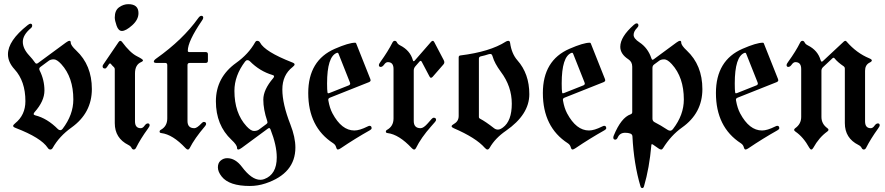

<svg xmlns="http://www.w3.org/2000/svg" viewBox="-20 -723 4339 941"><path d="M19 0ZM19 -457Q19 -523.4 115.2 -599.6Q124.5 -606.9 128.9 -606.9Q137.7 -606.9 137.7 -597.2Q137.7 -590.3 131.3 -585Q91.8 -551.8 91.8 -518.1Q91.8 -484.4 123.5 -450.7Q139.2 -434.1 151.4 -416.5Q154.8 -411.1 158.7 -411.1Q162.6 -411.1 166.5 -414.1L303.2 -514.6Q314.5 -522.9 320.6 -522.9Q326.7 -522.9 326.7 -514.2Q326.7 -500.5 353.5 -475.6Q430.2 -403.8 430.2 -286.6Q430.2 -169.4 330.6 -98.1Q270.5 -55.2 238.3 2Q233.9 9.8 226.6 9.8Q219.2 9.8 213.9 1.5Q181.2 -47.9 57.1 -95.7Q44.4 -100.6 44.4 -105.7Q44.4 -110.8 54.2 -118.7Q104.5 -159.2 104.5 -227.1Q104.5 -325.2 51.3 -383.3Q19 -418.5 19 -457ZM152.8 -157.7Q211.4 -143.1 263.7 -90.3Q269 -85 275.4 -85Q281.7 -85 286.6 -91.3Q339.4 -160.6 339.4 -235.4Q339.4 -344.2 280.3 -408.7Q258.8 -432.1 243.7 -432.1Q228.5 -432.1 219.2 -425.3L178.2 -395Q172.4 -390.6 172.4 -386.2Q172.4 -381.8 174.3 -377.9Q197.8 -331.1 197.8 -279.3Q197.8 -227.5 149.4 -173.3Q145 -168.5 145 -164.1Q145 -159.7 152.8 -157.7Z M482.9 0ZM542.5 -637.2Q542.5 -672.4 564 -687.5Q585.4 -702.6 608.9 -702.6Q658.7 -702.6 658.7 -658.7Q658.7 -626.5 627.7 -598.9Q596.7 -571.3 577.6 -571.3Q560.5 -571.3 551.5 -596.9Q542.5 -622.6 542.5 -637.2ZM482.9 -397.9Q482.9 -401.9 485.8 -406.2L561 -516.6Q565.4 -522.9 569.8 -522.9Q574.2 -522.9 578.1 -517.6Q617.2 -464.8 650.4 -447.8Q680.7 -432.6 680.7 -427.5Q680.7 -422.4 673.3 -419.4Q641.6 -406.7 641.6 -363.3V-128.4Q641.6 -94.7 669.9 -94.7Q679.7 -94.7 688 -106.4Q696.3 -118.2 704.6 -118.2Q713.4 -118.2 713.4 -108.4Q713.4 -104 705.6 -93.3Q668 -41.5 647 1Q642.6 9.8 635.5 9.8Q628.4 9.8 624.5 1.5Q620.6 -6.8 608.9 -12.7Q542.5 -45.9 542.5 -119.6V-383.3Q542.5 -390.1 538.6 -393.6Q530.3 -400.9 523.9 -409.2Q522 -412.1 519 -412.1Q516.6 -412.1 513.7 -408.2L504.4 -394.5Q499.5 -387.2 494.6 -387.2Q482.9 -387.2 482.9 -397.9Z M745.6 -436Q876.5 -528.8 951.2 -633.8Q959.5 -645.5 966.8 -645.5Q976.1 -645.5 976.1 -635.7Q976.1 -630.4 968.8 -620.6Q900.4 -520 900.4 -474.6Q900.4 -467.8 907.7 -467.8H988.3Q999 -467.8 999 -457V-425.3Q999 -414.6 988.3 -414.6H909.7Q898.9 -414.6 898.9 -403.8V-129.9Q898.9 -94.7 932.6 -94.7Q945.3 -94.7 967.8 -118.7Q974.1 -125.5 979 -125.5Q990.2 -125.5 990.2 -115.2Q990.2 -110.8 984.4 -104Q933.6 -44.4 909.7 2.9Q906.2 9.8 900.9 9.8Q895.5 9.8 889.2 2.9Q826.7 -64 770.5 -70.8Q762.2 -71.8 762.2 -77.6Q762.2 -83.5 767.6 -86.4Q799.8 -104 799.8 -142.6V-403.8Q799.8 -414.6 790 -414.6H746.6Q733.9 -414.6 733.9 -421.1Q733.9 -427.7 745.6 -436Z M1137.7 -415Q1197.8 -458 1230 -515.1Q1234.4 -522.9 1240.2 -522.9Q1250 -522.9 1254.4 -514.6Q1277.8 -469.7 1411.1 -417.5Q1423.8 -413.1 1423.8 -407.5Q1423.8 -401.9 1414.1 -394.5Q1363.8 -355.5 1363.8 -284.4Q1363.8 -213.4 1403.3 -112.8Q1427.7 -50.3 1427.7 0Q1427.7 127 1281.7 175.8Q1243.7 188.5 1204.6 188.5Q1103 188.5 1066.4 142.1Q1047.9 118.7 1047.9 97.4Q1047.9 76.2 1060.5 64.9Q1074.7 52.2 1093.3 52.2Q1133.8 52.2 1166 95.2Q1213.4 158.2 1255.9 158.2Q1265.6 158.2 1274.9 154.8Q1336.4 132.3 1336.4 48.3Q1336.4 -10.7 1305.7 -88.9Q1303.2 -95.2 1299.6 -95.2Q1295.9 -95.2 1293 -92.8L1165 1.5Q1153.8 9.8 1147.7 9.8Q1141.6 9.8 1141.6 1Q1141.6 -12.7 1114.7 -37.6Q1038.1 -109.4 1038.1 -226.6Q1038.1 -343.8 1137.7 -415ZM1128.9 -277.8Q1128.9 -168.9 1188 -104.5Q1209.5 -81.1 1224.6 -81.1Q1239.7 -81.1 1249 -87.9L1285.2 -114.7Q1291 -119.1 1291 -122.8Q1291 -126.5 1289.6 -130.4Q1270.5 -186.5 1270.5 -234.9Q1270.5 -283.2 1318.8 -339.8Q1323.2 -344.7 1323.2 -349.1Q1323.2 -353.5 1315.4 -355.5Q1252.9 -374 1204.6 -422.9Q1199.2 -428.2 1192.9 -428.2Q1186.5 -428.2 1181.6 -421.9Q1128.9 -352.5 1128.9 -277.8Z M1490.7 -267.1Q1490.7 -427.2 1621.1 -483.9Q1689.5 -513.7 1720.7 -513.7Q1724.1 -513.7 1725.6 -510.3L1794.9 -335.9Q1796.4 -333 1796.4 -330.1Q1796.4 -323.7 1788.1 -320.3L1597.7 -244.6Q1588.9 -241.2 1588.9 -234.9Q1588.9 -232.4 1589.4 -230Q1595.7 -193.4 1609.4 -167.5Q1654.3 -83.5 1716.8 -83.5Q1742.2 -83.5 1781.2 -103Q1788.1 -106.4 1791 -106.4Q1801.3 -106.4 1801.3 -94.7Q1801.3 -89.4 1792.5 -84.5Q1720.2 -43.9 1650.4 3.4Q1641.1 9.8 1635.7 9.8Q1630.4 9.8 1627.2 -2Q1624 -13.7 1612.8 -21Q1490.7 -100.1 1490.7 -267.1ZM1583 -314Q1583 -280.8 1585 -270Q1585.9 -265.6 1588.6 -265.6Q1591.3 -265.6 1594.7 -267.1L1689.5 -304.7Q1696.3 -307.6 1696.3 -313.5Q1696.3 -315.9 1694.8 -319.3L1639.2 -459.5Q1637.2 -464.4 1634.5 -464.4Q1631.8 -464.4 1630.9 -463.9Q1583 -445.8 1583 -314Z M1836.9 -404.8Q1836.9 -409.2 1844.7 -419.9Q1881.8 -471.7 1903.3 -514.2Q1907.7 -522.9 1914.8 -522.9Q1921.9 -522.9 1925.8 -514.6Q1929.7 -506.3 1941.4 -500.5Q1990.2 -475.6 2003.4 -428.2Q2004.9 -422.9 2007.3 -422.9Q2009.8 -422.9 2012.7 -426.3L2092.8 -518.1Q2097.2 -522.9 2101.1 -522.9Q2105 -522.9 2108.4 -516.6L2154.8 -428.2Q2157.7 -422.9 2157.7 -417.5Q2157.7 -412.1 2153.3 -407.2L2100.6 -346.7Q2096.2 -341.8 2092.3 -341.8Q2088.4 -341.8 2085 -348.1L2046.9 -420.4Q2044.4 -424.8 2041.7 -424.8Q2039.1 -424.8 2036.1 -421.4L2016.1 -398.4Q2007.8 -389.2 2007.8 -377.4V-129.9Q2007.8 -94.7 2041.5 -94.7Q2055.7 -94.7 2076.7 -118.7L2094.7 -139.2Q2100.6 -146 2106 -146Q2117.2 -146 2117.2 -135.3Q2117.2 -131.3 2111.3 -124.5L2093.3 -104Q2043.5 -47.9 2018.6 2.9Q2015.1 9.8 2009.8 9.8Q2004.4 9.8 1998 2.9Q1935.5 -64 1879.4 -70.8Q1871.1 -71.8 1871.1 -77.6Q1871.1 -83.5 1876.5 -86.4Q1908.7 -104 1908.7 -142.6V-384.8Q1908.7 -418.5 1880.9 -418.5Q1871.1 -418.5 1862.8 -406.7Q1854.5 -395 1845.7 -395Q1836.9 -395 1836.9 -404.8Z M2205.6 -116.2Q2228 -128.9 2228 -154.8V-441.4Q2228 -450.2 2235.8 -451.2Q2381.3 -469.2 2459 -519Q2464.8 -522.9 2471.7 -522.9Q2478.5 -522.9 2480 -513.2Q2487.3 -460 2515.6 -427.7Q2574.2 -361.8 2574.2 -261.2Q2574.2 -161.6 2459.5 -82Q2407.2 -45.9 2380.4 0.5Q2375 9.8 2369.1 9.8Q2363.3 9.8 2356 1.5Q2312.5 -47.9 2203.6 -94.7Q2193.4 -99.1 2193.4 -104.2Q2193.4 -109.4 2205.6 -116.2ZM2327.1 -149.9Q2327.1 -144 2333 -141.1Q2359.4 -127.4 2401.9 -94.2Q2410.2 -87.9 2420.7 -87.9Q2431.2 -87.9 2444.8 -98.1Q2488.3 -129.9 2488.3 -214.8Q2488.3 -299.8 2434.6 -371.1Q2403.8 -413.1 2395 -444.3Q2391.1 -458.5 2384.3 -458.5Q2377.4 -458.5 2371.1 -456.1Q2358.9 -451.7 2336.4 -446.8Q2327.1 -444.8 2327.1 -435.5Z M2640.6 -267.1Q2640.6 -427.2 2771 -483.9Q2839.4 -513.7 2870.6 -513.7Q2874 -513.7 2875.5 -510.3L2944.8 -335.9Q2946.3 -333 2946.3 -330.1Q2946.3 -323.7 2938 -320.3L2747.6 -244.6Q2738.8 -241.2 2738.8 -234.9Q2738.8 -232.4 2739.3 -230Q2745.6 -193.4 2759.3 -167.5Q2804.2 -83.5 2866.7 -83.5Q2892.1 -83.5 2931.2 -103Q2938 -106.4 2940.9 -106.4Q2951.2 -106.4 2951.2 -94.7Q2951.2 -89.4 2942.4 -84.5Q2870.1 -43.9 2800.3 3.4Q2791 9.8 2785.6 9.8Q2780.3 9.8 2777.1 -2Q2773.9 -13.7 2762.7 -21Q2640.6 -100.1 2640.6 -267.1ZM2732.9 -314Q2732.9 -280.8 2734.9 -270Q2735.8 -265.6 2738.5 -265.6Q2741.2 -265.6 2744.6 -267.1L2839.4 -304.7Q2846.2 -307.6 2846.2 -313.5Q2846.2 -315.9 2844.7 -319.3L2789.1 -459.5Q2787.1 -464.4 2784.4 -464.4Q2781.7 -464.4 2780.8 -463.9Q2732.9 -445.8 2732.9 -314Z M2985.8 -48.8Q2985.8 -53.2 2988.3 -59.1Q3024.4 -146.5 3070.3 -162.6Q3078.6 -165.5 3078.6 -173.3V-396Q3078.6 -419.9 3060.1 -432.1Q3020 -458 3020 -493.7Q3020 -542.5 3086.4 -601.1Q3094.7 -608.4 3100.1 -608.4Q3108.9 -608.4 3108.9 -598.6Q3108.9 -592.8 3102.5 -586.4Q3085.4 -569.3 3085.4 -551.8Q3085.4 -534.2 3113.8 -515.6Q3155.3 -488.3 3172.4 -437.5Q3174.8 -430.2 3177.7 -430.2Q3180.7 -430.2 3184.1 -432.6L3295.4 -514.6Q3306.6 -522.9 3312.7 -522.9Q3318.8 -522.9 3318.8 -514.2Q3318.8 -500.5 3345.7 -475.6Q3422.4 -403.8 3422.4 -286.1Q3422.4 -168.5 3322.8 -98.1Q3268.6 -59.6 3229.5 3.4Q3225.6 9.8 3220.2 9.8Q3214.8 9.8 3208 4.9Q3192.9 -6.3 3179.2 -15.1Q3176.8 -16.1 3174.8 -16.4Q3172.9 -16.6 3172.4 -12.2Q3162.6 100.6 3136.2 190.4Q3133.8 198.7 3127.7 198.7Q3121.6 198.7 3119.1 190.4Q3086.4 81.1 3079.6 -54.7Q3079.1 -64.9 3068.8 -68.6Q3058.6 -72.3 3043.9 -72.3Q3018.1 -72.3 3007.8 -49.8Q3002.9 -38.6 2995.6 -38.6Q2985.8 -38.6 2985.8 -48.8ZM3177.7 -141.6Q3177.7 -129.4 3188.5 -124Q3215.8 -110.4 3252.4 -86.4Q3258.3 -82.5 3265.1 -82.5Q3272 -82.5 3278.8 -91.3Q3331.5 -159.7 3331.5 -235.4Q3331.5 -344.2 3272.5 -408.7Q3251 -432.1 3235.6 -432.1Q3220.2 -432.1 3211.4 -425.8L3185.5 -406.7Q3177.7 -400.9 3177.7 -390.1Z M3488.8 -267.1Q3488.8 -427.2 3619.1 -483.9Q3687.5 -513.7 3718.8 -513.7Q3722.2 -513.7 3723.6 -510.3L3793 -335.9Q3794.4 -333 3794.4 -330.1Q3794.4 -323.7 3786.1 -320.3L3595.7 -244.6Q3586.9 -241.2 3586.9 -234.9Q3586.9 -232.4 3587.4 -230Q3593.8 -193.4 3607.4 -167.5Q3652.3 -83.5 3714.8 -83.5Q3740.2 -83.5 3779.3 -103Q3786.1 -106.4 3789.1 -106.4Q3799.3 -106.4 3799.3 -94.7Q3799.3 -89.4 3790.5 -84.5Q3718.3 -43.9 3648.4 3.4Q3639.2 9.8 3633.8 9.8Q3628.4 9.8 3625.2 -2Q3622.1 -13.7 3610.8 -21Q3488.8 -100.1 3488.8 -267.1ZM3581.1 -314Q3581.1 -280.8 3583 -270Q3584 -265.6 3586.7 -265.6Q3589.4 -265.6 3592.8 -267.1L3687.5 -304.7Q3694.3 -307.6 3694.3 -313.5Q3694.3 -315.9 3692.9 -319.3L3637.2 -459.5Q3635.3 -464.4 3632.6 -464.4Q3629.9 -464.4 3628.9 -463.9Q3581.1 -445.8 3581.1 -314Z M3835 -404.8Q3835 -409.2 3842.8 -419.9Q3880.4 -471.7 3901.4 -514.2Q3905.8 -522.9 3912.8 -522.9Q3919.9 -522.9 3923.8 -514.6Q3927.7 -506.3 3939.5 -500.5Q3988.3 -476.1 4002 -427.7Q4004.4 -420.9 4007.3 -420.9Q4010.3 -420.9 4013.2 -423.8L4115.2 -519Q4119.6 -522.9 4123 -522.9Q4126.5 -522.9 4129.4 -519Q4178.2 -462.9 4239.7 -437.5Q4252.9 -432.1 4252.9 -426.8Q4252.9 -421.4 4241.7 -416Q4219.7 -404.8 4219.7 -376V-128.4Q4219.7 -94.7 4247.6 -94.7Q4257.3 -94.7 4265.6 -106.4Q4273.9 -118.2 4282.7 -118.2Q4291.5 -118.2 4291.5 -108.4Q4291.5 -104 4283.7 -93.3Q4246.6 -41.5 4225.1 1Q4220.7 9.8 4213.6 9.8Q4206.5 9.8 4202.6 1.5Q4198.7 -6.8 4187 -12.7Q4120.6 -45.9 4120.6 -119.6V-387.2Q4120.6 -394 4115.7 -397.5Q4085.4 -418 4069.8 -437.5Q4067.9 -439.9 4065.2 -439.9Q4062.5 -439.9 4060.1 -437.5L4014.2 -394.5Q4005.9 -386.7 4005.9 -376.5V-149.9Q4005.9 -115.7 4035.2 -94.7Q4040.5 -90.8 4040.5 -86.7Q4040.5 -82.5 4034.2 -78.1Q3994.1 -49.3 3966.3 1Q3961.4 9.8 3956.3 9.8Q3951.2 9.8 3946.3 1Q3917.5 -51.3 3878.4 -78.1Q3872.1 -82.5 3872.1 -86.7Q3872.1 -90.8 3877.4 -94.7Q3906.7 -115.2 3906.7 -149.9V-384.8Q3906.7 -418.5 3878.4 -418.5Q3868.7 -418.5 3860.4 -406.7Q3852.1 -395 3843.5 -395Q3835 -395 3835 -404.8Z"/></svg>

Font: UnifrakturMaguntia17
Style: Book
Weight: 400
Designer: j. 'mach' wust, Gerrit Ansmann, Georg Duffner, based on a font by Peter Wiegel, original typeface by Carl Albert Fahrenw
Version: Version 2017-03-19